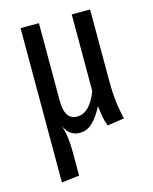

<svg xmlns="http://www.w3.org/2000/svg" viewBox="-112 -601 706 888"><g transform="rotate(-15 241.0 -157.5)"><path d="M346 12Q336 -14 332.5 -34Q329 -54 325 -86Q305 -44 277 -16Q249 12 214 12Q189 12 171 -0.5Q153 -13 140 -40Q150 -10 154 20Q158 50 158 94V202L73 212V-527H161V-155Q161 -64 221 -64Q281 -64 318 -160V-527H406V-180Q406 -82 427 0Z"/></g></svg>

Font: Fira Sans Compressed
Style: Regular
Weight: 400
Width: 1
Designer: bBox Type GmbH & Carrois Corporate GbR & Edenspiekermann AG
Foundry: bBox Type GmbH & Carrois Corporate GbR & Edenspiekermann AG
Version: Version 4.301